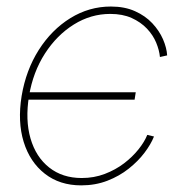

<svg xmlns="http://www.w3.org/2000/svg" viewBox="-20 -557 554 585"><path d="M227.5 7.8Q162.1 7.8 116.7 -27.6Q71.3 -63 52.2 -124.5Q33.2 -186 45.9 -264.6Q59.1 -343.3 98.1 -404.8Q137.2 -466.3 194.3 -501.7Q251.5 -537.1 317.9 -537.1Q359.9 -537.1 391.4 -522.9Q422.9 -508.8 444.1 -486.1Q465.3 -463.4 476.6 -437.5Q487.8 -411.6 489.3 -388.2L467.3 -383.3Q465.3 -404.3 455.8 -427.2Q446.3 -450.2 427.5 -470Q408.7 -489.7 381.1 -502.2Q353.5 -514.6 315.9 -514.6Q256.8 -514.6 205.1 -482.4Q153.3 -450.2 116.9 -393.8Q80.6 -337.4 68.4 -264.6Q56.6 -191.4 73 -135Q89.4 -78.6 129.9 -46.6Q170.4 -14.6 229 -14.6Q266.6 -14.6 299.3 -27.1Q332 -39.6 357.9 -59.3Q383.8 -79.1 402.1 -102.1Q420.4 -125 428.7 -146L449.2 -141.1Q439.9 -117.7 420.4 -91.8Q400.9 -65.9 372.3 -43.2Q343.8 -20.5 307.1 -6.3Q270.5 7.8 227.5 7.8ZM59.1 -253.4 62.5 -275.9H393.6L390.1 -253.4Z"/></svg>

Font: Inter 24pt Thin
Style: Italic
Weight: 250
Italic angle: -9.3988°
Version: Version 4.001;git-66647c0bb